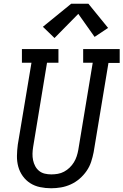

<svg xmlns="http://www.w3.org/2000/svg" viewBox="-20 -997 659 1025"><path d="M253 8Q223 8 194 2Q165 -4 141.5 -19Q118 -34 101.5 -57Q85 -80 77.5 -107.5Q70 -135 70.5 -165Q71 -195 75 -225L148 -662H97V-735H292V-662H231L157 -213Q154 -195 153.5 -177Q153 -159 156.5 -142Q160 -125 168 -110Q176 -95 189 -84.5Q202 -74 219 -70Q236 -66 254 -66Q271 -66 288.5 -69Q306 -72 322 -80.5Q338 -89 351.5 -102Q365 -115 374.5 -130.5Q384 -146 389.5 -163Q395 -180 398 -197L475 -662H424V-735H619V-661H559L480 -185Q475 -159 466.5 -133Q458 -107 442 -84Q426 -61 404.5 -42.5Q383 -24 357.5 -12.5Q332 -1 305.5 3.5Q279 8 253 8ZM271 -794 209 -854 360 -977H452L557 -848L485 -800L398 -923Z"/></svg>

Font: Iosevka Etoile Oblique
Style: Regular
Weight: 400
Italic angle: -9°
Designer: Belleve Invis
Foundry: Belleve Invis
Version: Version 15.5.2; ttfautohint (v1.8.4)